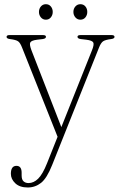

<svg xmlns="http://www.w3.org/2000/svg" viewBox="-20 -626 563 892"><path d="M198.5 132.5 247.5 9.5 82.5 -405Q74 -427 64.2 -434Q54.5 -441 26.5 -444.5Q10.5 -446.5 10.5 -454.5Q10.5 -463 23.5 -463H180Q193.5 -463 193.5 -455Q193.5 -446.5 178 -444.5L152.5 -441.5Q125 -438 120.5 -428.2Q116 -418.5 126.5 -391.5L265 -35.5L407 -391.5Q418 -418.5 413.5 -428.2Q409 -438 381 -441.5L355.5 -444.5Q340 -446.5 340 -455Q340 -463 353.5 -463H499Q512 -463 512 -454.5Q512 -446.5 496 -444.5Q468.5 -441 458.5 -433.8Q448.5 -426.5 440 -405L222.5 140Q198 202 170.8 223.5Q143.5 245 109 245Q71.5 245 51 225.5Q30.5 206 30.5 181.5Q30.5 144.5 56.5 144.5Q80.5 144.5 80.5 176.5V189Q80.5 208.5 89.5 216.5Q98.5 224.5 112.5 224.5Q136.5 224.5 157.2 204.2Q178 184 198.5 132.5ZM193 -534.5Q179 -534.5 170 -545.2Q161 -556 161 -570.5Q161 -585.5 170 -596Q179 -606.5 193 -606.5Q207.5 -606.5 216.2 -596Q225 -585.5 225 -570.5Q225 -556 216.2 -545.2Q207.5 -534.5 193 -534.5ZM353.5 -534.5Q339.5 -534.5 330.2 -545.2Q321 -556 321 -570.5Q321 -585.5 330.2 -596Q339.5 -606.5 353.5 -606.5Q368 -606.5 376.8 -596Q385.5 -585.5 385.5 -570.5Q385.5 -556 376.8 -545.2Q368 -534.5 353.5 -534.5Z"/></svg>

Font: Fraunces 9pt Thin
Style: Regular
Weight: 100
Version: Version 1.000;[b76b70a41]